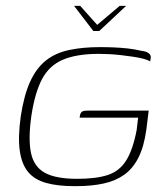

<svg xmlns="http://www.w3.org/2000/svg" viewBox="-20 -627 562 656"><path d="M233 -607H254L312 -542L389 -607H411L319 -521H299ZM233 9Q177 9 137.5 -2Q98 -13 76 -39.5Q54 -66 47.5 -112.5Q41 -159 51 -230Q62 -302 83 -348Q104 -394 136.5 -420Q169 -446 215.5 -456Q262 -466 321 -466Q346 -466 369.5 -465Q393 -464 416 -461.5Q439 -459 460 -454Q476 -452 483.5 -448Q491 -444 493.5 -439Q496 -434 495 -429L493 -417Q486 -422 471 -426Q456 -430 436 -433Q416 -436 394.5 -438.5Q373 -441 353.5 -442Q334 -443 318 -443Q242 -443 195 -423Q148 -403 123.5 -356.5Q99 -310 87 -230Q76 -151 86 -104Q96 -57 133.5 -36.5Q171 -16 244 -16Q308 -16 348 -29Q388 -42 411 -78.5Q434 -115 447 -183Q449 -198 450 -209Q451 -220 452 -225H252Q253 -235 255.5 -240Q258 -245 263 -247Q268 -249 278 -249H488L480 -184Q472 -126 453 -88.5Q434 -51 404.5 -30Q375 -9 334 0Q293 9 241 9Q239 9 237 9Q235 9 233 9Z"/></svg>

Font: Genos ExtraLight
Style: Italic
Weight: 250
Italic angle: -8°
Designer: Robert E. Leuschke
Foundry: Robert E. Leuschke
Version: Version 1.010